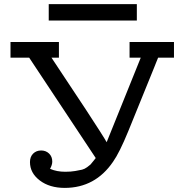

<svg xmlns="http://www.w3.org/2000/svg" viewBox="-20 -898 887 929"><path d="M30.8 -619.1V-694.8H265.1V-619.1H229L394 -370.1Q481 -237.3 496.1 -210L661.1 -619.1H606.9V-694.8H821.8V-619.1H745.1Q742.2 -611.3 735.6 -595.7Q729 -580.1 726.1 -571.8L601.1 -264.2Q558.1 -159.2 526.9 -115.2Q440.9 10.7 293.9 11.2Q219.7 11.2 172.4 -24.9Q125 -61 125 -113.8Q125 -139.6 140.4 -154.8Q155.8 -169.9 179 -169.9Q202.1 -169.9 217.5 -155Q232.9 -140.1 232.9 -116.2Q232.9 -100.1 222.2 -81.1Q254.4 -66.9 295.9 -66.9Q322.8 -66.9 344 -70.6Q365.2 -74.2 377.2 -77.1Q389.2 -80.1 401.6 -89.1Q414.1 -98.1 418 -102.1Q421.9 -106 431.4 -118.4Q440.9 -130.9 442.9 -132.8V-133.8L121.1 -619.1ZM215.8 -798.8V-877.9H642.1V-798.8Z"/></svg>

Font: CMU Concrete
Style: Bold
Weight: 700
Version: Version 0.7.0